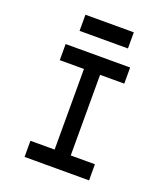

<svg xmlns="http://www.w3.org/2000/svg" viewBox="-160 -1010 970 1119"><g transform="rotate(20 325.0 -450.0)"><path d="M275 -600H125V-700H525V-600H375V-100H525V0H125V-100H275ZM175 -900H475V-800H175Z"/></g></svg>

Font: Monoikos Medium
Style: Regular
Weight: 500
Designer: Brian Krent
Version: Version 0.088